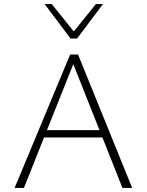

<svg xmlns="http://www.w3.org/2000/svg" viewBox="-20 -927 724 947"><path d="M584 0 333 -632H350L98 0H52L326 -658H365L632 0ZM172 -249 185 -285H489L507 -249ZM328 -737 337 -763 453 -907H488L360 -737ZM328 -737 200 -907H235L352 -762L360 -737Z"/></svg>

Font: Ysabeau ExtraLight
Style: Regular
Weight: 250
Designer: Christian Thalmann (Catharsis Fonts)
Version: Version 2.002